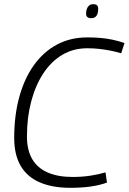

<svg xmlns="http://www.w3.org/2000/svg" viewBox="-20 -889 616 919"><path d="M317 10Q231 10 170.5 -16Q110 -42 79 -95Q48 -148 48 -229Q48 -337 72.5 -425.5Q97 -514 142.5 -577.5Q188 -641 252.5 -675.5Q317 -710 398 -710Q430 -710 460 -707.5Q490 -705 518.5 -699Q547 -693 576 -683L560 -634Q533 -642 507 -647Q481 -652 454 -655Q427 -658 398 -658Q331 -658 278 -626.5Q225 -595 187.5 -538Q150 -481 129.5 -404Q109 -327 109 -236Q109 -170 134.5 -127Q160 -84 209 -63Q258 -42 327 -42Q372 -42 412 -48Q452 -54 485 -64L492 -15Q456 -2 412.5 4Q369 10 317 10ZM416 -802Q404 -802 398 -807.5Q392 -813 392 -824Q392 -836 395.5 -846Q399 -856 406.5 -862.5Q414 -869 426 -869Q439 -869 444.5 -863.5Q450 -858 450 -846Q450 -834 447 -824Q444 -814 436.5 -808Q429 -802 416 -802Z"/></svg>

Font: Georama Light
Style: Italic
Weight: 300
Italic angle: -9°
Designer: Jean-Baptiste Levee
Foundry: Production Type
Version: Version 1.001